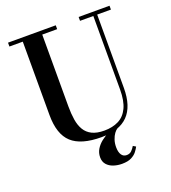

<svg xmlns="http://www.w3.org/2000/svg" viewBox="-169 -873 1080 1215"><g transform="rotate(-20 371.0 -266.0)"><path d="M710 -750V-724H617.5V-230Q617.5 -106.5 558.2 -46Q499 14.5 378.5 14.5Q242 14.5 179.2 -43Q116.5 -100.5 116.5 -230V-724H26.5V-750H348V-724H247.5V-240Q247.5 -190.5 254 -149.8Q260.5 -109 278 -79.8Q295.5 -50.5 327.5 -34.5Q359.5 -18.5 410 -18.5Q465.5 -18.5 506.2 -39Q547 -59.5 569.2 -106Q591.5 -152.5 591.5 -230V-724H502V-750ZM443 217.5Q413 217.5 386.2 208.5Q359.5 199.5 342.8 180.5Q326 161.5 326 131.5Q326 101.5 340.8 77.2Q355.5 53 379.5 34Q403.5 15 431.5 1.5Q459.5 -12 486 -20L493 -4.5Q481 2.5 469.5 18.2Q458 34 450.5 56.5Q443 79 443 106Q443 138.5 455 157Q467 175.5 489.5 175.5Q510 175.5 522.8 163Q535.5 150.5 545 134L563.5 145Q556.5 159 543.5 176Q530.5 193 506.8 205.2Q483 217.5 443 217.5Z"/></g></svg>

Font: Bodoni Moda SC 9pt SemiBold
Style: Regular
Weight: 600
Designer: Owen Earl
Foundry: indestructible type
Version: Version 2.005